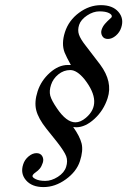

<svg xmlns="http://www.w3.org/2000/svg" viewBox="-20 -618 502 757"><path d="M318.4 -153.3Q387.2 -210.9 313 -305.7Q283.2 -341.8 257.1 -341.8Q231 -341.8 210 -324.7Q189 -307.6 181.2 -283.4Q173.3 -259.3 178.2 -240.7Q183.1 -222.2 204.6 -190.9Q241.7 -135.7 277.3 -135.7Q297.4 -135.7 318.4 -153.3ZM404.3 -231Q388.7 -182.6 352.5 -149.4Q316.4 -116.2 280.3 -116.2Q273.4 -116.2 268.6 -117.2Q294.9 -80.1 301.8 -52Q308.6 -23.9 295.2 17.3Q281.7 58.6 239.5 89.1Q197.3 119.6 151.6 119.6Q106 119.6 82.8 93Q59.6 66.4 71.3 30.3Q77.1 11.7 92.5 -1.2Q107.9 -14.2 123.8 -14.2Q139.6 -14.2 146.5 -2.4Q153.3 9.3 148.7 23.7Q144 38.1 137.2 46.4Q130.4 54.7 120.1 61.8Q109.9 68.8 108.2 75Q106.4 81.1 120.4 88.1Q134.3 95.2 158.7 95.2Q183.1 95.2 208.3 79.1Q233.4 63 240.7 40Q248 17.1 241 -2Q233.9 -21 204.6 -58.6L163.1 -110.4Q130.9 -150.9 122.8 -183.6Q114.7 -216.3 128.4 -258.3Q142.1 -300.3 176.5 -331.1Q210.9 -361.8 247.1 -361.8H259.3Q241.7 -394 234.9 -410.6Q221.2 -445.3 236.1 -491.5Q251 -537.6 291.5 -567.6Q332 -597.7 377.9 -597.7Q423.8 -597.7 446.8 -571.3Q469.7 -544.9 458 -509.3Q452.1 -490.7 436.8 -477.5Q421.4 -464.4 405.5 -464.4Q389.6 -464.4 383.1 -476.1Q376.5 -487.8 380.6 -500.7Q384.8 -513.7 394 -524.2Q403.3 -534.7 411.6 -542Q419.9 -549.3 420.4 -550.8Q423.3 -559.6 409.9 -566.4Q396.5 -573.2 372.1 -573.2Q347.7 -573.2 323.2 -556.9Q298.8 -540.5 292 -520Q285.2 -499.5 291.3 -481.7Q297.4 -463.9 317.4 -438.5L375 -363.3Q425.3 -295.4 404.3 -231Z"/></svg>

Font: RIT Rachana
Style: Italic
Weight: 400
Designer: Hussain KH
Version: 1.5.2